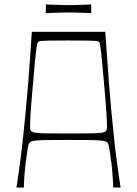

<svg xmlns="http://www.w3.org/2000/svg" viewBox="-20 -843 616 863"><path d="M54 0Q72 -116 84.5 -233Q97 -350 106.5 -467Q116 -584 123 -700H453Q461 -584 470 -467Q479 -350 491.5 -233Q504 -116 522 0H489Q489 -8 487 -40.5Q485 -73 481 -109Q477 -142 472.5 -169.5Q468 -197 463 -202Q460 -205 454.5 -207.5Q449 -210 432.5 -211.5Q416 -213 382 -213.5Q348 -214 288 -214Q228 -214 194 -213.5Q160 -213 143.5 -211.5Q127 -210 121.5 -207.5Q116 -205 113 -202Q108 -197 103.5 -169.5Q99 -142 95 -109Q91 -73 89 -40.5Q87 -8 87 0ZM288 -243Q350 -243 385 -243.5Q420 -244 436.5 -246.5Q453 -249 457 -255Q461 -261 461 -272Q461 -293 458 -340.5Q455 -388 448 -463Q442 -531 438.5 -569.5Q435 -608 432.5 -625.5Q430 -643 428.5 -648Q427 -653 424 -655Q421 -658 412.5 -659Q404 -660 376.5 -660.5Q349 -661 288 -661Q227 -661 199.5 -660.5Q172 -660 164 -659Q156 -658 152 -655Q149 -653 147.5 -648Q146 -643 143.5 -625.5Q141 -608 137.5 -569.5Q134 -531 128 -463Q121 -388 118 -340.5Q115 -293 115 -272Q115 -261 119 -255Q123 -249 139.5 -246.5Q156 -244 191 -243.5Q226 -243 288 -243ZM186 -784V-823Q208 -822 225.5 -821.5Q243 -821 258 -820.5Q273 -820 287 -820Q302 -820 317 -820.5Q332 -821 350 -821.5Q368 -822 390 -823V-784Q368 -785 350 -785.5Q332 -786 316.5 -786.5Q301 -787 286 -787Q272 -787 257.5 -786.5Q243 -786 225.5 -785.5Q208 -785 186 -784Z"/></svg>

Font: Ojuju ExtraLight
Style: Regular
Weight: 200
Designer: Chisaokwu Joboson, Mirko Velimirovic
Foundry: Udi Foundry
Version: Version 1.000